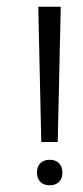

<svg xmlns="http://www.w3.org/2000/svg" viewBox="-20 -513 246 572"><path d="M152 -90H103L94 -493H161ZM90 1Q90 -16 100 -26.5Q110 -37 128 -37Q146 -37 156 -26.5Q166 -16 166 1Q166 18 156 28.5Q146 39 128 39Q110 39 100 28.5Q90 18 90 1Z"/></svg>

Font: Cambay Devanagari
Style: Regular
Weight: 400
Designer: Pooja Saxena
Foundry: Pooja Saxena
Version: Version 1.180;PS 001.180;hotconv 1.0.70;makeotf.lib2.5.58329